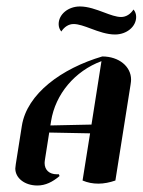

<svg xmlns="http://www.w3.org/2000/svg" viewBox="-20 -569 446 600"><path d="M339.4 -461.2C375.7 -461.2 405.5 -485.6 405.5 -516.1C405.5 -524.9 402.8 -532.7 397.2 -539.3C387.9 -525.1 374.5 -515.9 358.4 -515.9C343.3 -515.9 324.7 -522.7 304.7 -530.3C281.2 -539.1 255.1 -548.8 229.7 -548.8C193.1 -548.8 163.3 -524.2 163.3 -493.7C163.3 -484.9 166 -477.1 171.6 -470.5C180.9 -484.6 194.1 -493.9 210.2 -493.9C225.1 -493.9 244.1 -487.1 264.2 -479.5C288.1 -470.5 314.2 -461.2 339.4 -461.2ZM137.5 -177 139.6 -190.4C153.1 -275.1 214.1 -347.2 297.1 -377.9L265.9 -179.7ZM27.8 -42.5C27.8 -12.5 57.1 10.7 96.9 10.7C122.1 10.7 144.5 -0.5 166 -18.8L164.1 -24.4C161.9 -24.2 159.7 -24.4 157.5 -24.4C133.8 -24.4 119.4 -38.1 119.4 -59.8C119.4 -62.5 120.1 -68.1 121.1 -74.2L133.8 -154.8L261.5 -152.3L238 -4.9C253.4 1.7 269.8 4.9 287.4 4.9C304.9 4.9 323 1.2 340.6 -4.9L387.9 -303.7C389.2 -311.5 389.6 -316.9 389.6 -320.3C389.6 -361.1 351.8 -392.6 299.6 -392.6C173.1 -355.2 64.2 -276.4 48.3 -175.8L29.3 -55.7C28.3 -49.3 27.8 -44.9 27.8 -42.5Z"/></svg>

Font: RisaltypS01
Style: Medium
Weight: 500
Italic angle: -9°
Designer: gluk
Foundry: gluk
Version: Version 0.24